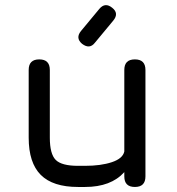

<svg xmlns="http://www.w3.org/2000/svg" viewBox="-20 -743 702 763"><path d="M306 -569Q279 -592 302 -620L375 -708Q398 -735 426 -712Q454 -690 430 -661L357 -573Q336 -546 306 -569ZM94 -465Q94 -507 136 -507Q178 -507 178 -465V-196Q178 -131 201.5 -107.5Q225 -84 290 -84H318Q381 -84 424.5 -98.5Q468 -113 474 -141V-465Q474 -507 516 -507Q558 -507 558 -465V-42Q558 0 516 0Q474 0 474 -42V-59Q421 0 318 0H290Q190 0 142 -48Q94 -96 94 -196Z"/></svg>

Font: Jura
Style: Bold
Weight: 700
Designer: Daniel Johnson, Alexei Vanyashin
Foundry: Daniel Johnson
Version: Version 5.103